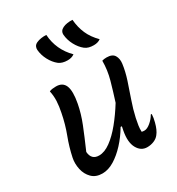

<svg xmlns="http://www.w3.org/2000/svg" viewBox="-193 -935 986 1068"><g transform="rotate(-30 300.0 -401.0)"><path d="M434 -813Q438 -763 456 -722Q474 -681 511 -644Q494 -631 467 -631Q450 -631 436.5 -634.5Q423 -638 411 -647Q386 -667 369 -699Q352 -731 349 -765Q347 -791 372 -803Q384 -809 400.5 -811.5Q417 -814 434 -813ZM266 -813Q272 -715 343 -644Q333 -637 322.5 -634Q312 -631 299 -631Q264 -631 243 -647Q218 -667 201 -699Q184 -731 181 -765Q180 -777 185 -787Q190 -797 203 -803Q216 -809 232.5 -811.5Q249 -814 266 -813ZM126 -531Q134 -535 145.5 -536.5Q157 -538 169 -538Q212 -538 226 -503Q240 -468 226 -394Q215 -336 191.5 -277Q168 -218 133 -138Q137 -85 186 -85Q221 -85 259.5 -113Q298 -141 336.5 -188Q375 -235 411 -293Q431 -355 447.5 -414Q464 -473 464 -533Q476 -537 493 -537Q530 -537 543 -515.5Q556 -494 552 -463Q546 -417 529.5 -366.5Q513 -316 495 -265Q477 -214 466 -164Q461 -140 458 -120.5Q455 -101 456 -81Q464 -79 473 -79Q491 -79 513 -97.5Q535 -116 548 -139H554Q553 -114 546 -89Q535 -46 517 -24Q505 -8 484.5 0.5Q464 9 441 9Q401 9 379.5 -30Q358 -69 371 -138Q373 -150 376 -163H368Q339 -114 303 -75Q267 -36 228.5 -12.5Q190 11 152 11Q110 11 85 -14Q60 -39 52 -76Q44 -113 51 -148Q64 -210 86.5 -269Q109 -328 122 -395Q130 -433 131.5 -466Q133 -499 126 -531Z"/></g></svg>

Font: Recursive Mn Csl St
Style: Italic
Weight: 400
Italic angle: -15°
Monospace: yes
Version: Version 1.079;hotconv 1.0.112;makeotfexe 2.5.65598; ttfautoh